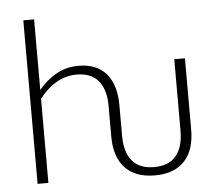

<svg xmlns="http://www.w3.org/2000/svg" viewBox="-52 -786 962 851"><g transform="rotate(-5 429.0 -360.0)"><path d="M781 -497.5V-179.5Q781 -136 770.2 -101.5Q759.5 -67 737.2 -42.5Q715 -18 681.8 -5Q648.5 8 603.5 8Q558.5 8 525 -5Q491.5 -18 469.5 -42.5Q447.5 -67 436.5 -101.5Q425.5 -136 425.5 -179.5V-318Q425.5 -388 393.5 -427.8Q361.5 -467.5 296 -467.5Q247.5 -467.5 205.2 -442.8Q163 -418 130 -374V0H82V-727.5H130V-413.5Q164.5 -455.5 208.8 -480.5Q253 -505.5 308 -505.5Q349 -505.5 380.2 -492.5Q411.5 -479.5 432 -455Q452.5 -430.5 463 -396Q473.5 -361.5 473.5 -318V-179.5Q473.5 -107 505.8 -68Q538 -29 603.5 -29Q669 -29 701.2 -68Q733.5 -107 733.5 -179.5V-497.5Z"/></g></svg>

Font: Lato 2
Style: Regular
Weight: 300
Designer: Lukasz Dziedzic with Adam Twardoch and Botio Nikoltchev
Foundry: tyPoland Lukasz Dziedzic
Version: Version 2.015; 2015-08-06; http://www.latofonts.com/